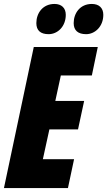

<svg xmlns="http://www.w3.org/2000/svg" viewBox="-25 -952 543 972"><path d="M411 -779C456 -779 498 -818 498 -877C498 -912 476 -932 440 -932C380 -932 348 -885 348 -835C348 -798 370 -779 411 -779ZM221 -779C267 -779 308 -818 308 -877C308 -912 286 -932 251 -932C191 -932 159 -885 159 -835C159 -798 180 -779 221 -779ZM-5 0H319L350 -146H192L225 -297H370L401 -441H255L283 -570H440L470 -714H146Z"/></svg>

Font: Noto Sans ExtraCondensed Black
Style: Italic
Weight: 900
Width: 2
Italic angle: -12°
Designer: Monotype Design Team
Foundry: Monotype Imaging Inc.
Version: Version 2.013